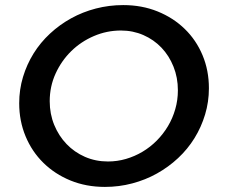

<svg xmlns="http://www.w3.org/2000/svg" viewBox="-20 -727 886 755"><path d="M464.5 -707Q538 -707 599.8 -682Q661.5 -657 706.5 -613.2Q751.5 -569.5 776.5 -509.8Q801.5 -450 801.5 -380Q801.5 -326.5 786.5 -276.8Q771.5 -227 744.8 -183.8Q718 -140.5 680.2 -105.2Q642.5 -70 597.2 -44.8Q552 -19.5 500 -5.8Q448 8 392.5 8Q319 8 257.2 -17.2Q195.5 -42.5 150.5 -86.8Q105.5 -131 80.5 -191.2Q55.5 -251.5 55.5 -321Q55.5 -375 70.5 -424.5Q85.5 -474 112.2 -517Q139 -560 176.8 -595Q214.5 -630 259.8 -655Q305 -680 357 -693.5Q409 -707 464.5 -707ZM455.5 -607Q400 -607 349.2 -585.2Q298.5 -563.5 260 -525.8Q221.5 -488 198.5 -437.5Q175.5 -387 175.5 -329Q175.5 -279 193.2 -235.8Q211 -192.5 241.8 -160.5Q272.5 -128.5 314.2 -110.2Q356 -92 404.5 -92Q441 -92 475.2 -102Q509.5 -112 540.2 -130.2Q571 -148.5 596.5 -174.2Q622 -200 640.5 -231Q659 -262 669.2 -297.8Q679.5 -333.5 679.5 -372Q679.5 -422 662.2 -465Q645 -508 615 -539.5Q585 -571 544 -589Q503 -607 455.5 -607Z"/></svg>

Font: Argentum Sans
Style: Italic
Weight: 400
Italic angle: -11.3099°
Designer: Julieta Ulanovsky, Owen Earl, Rasmus Andersson, Cristiano Sobral
Foundry: The Argentum Sans Project Authors
Version: Version 3.131; ttfautohint (v1.8.4.7-5d5b-dirty)